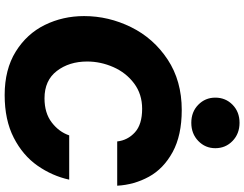

<svg xmlns="http://www.w3.org/2000/svg" viewBox="-132 -906 1048 824"><g transform="rotate(90 392.0 -494.0)"><path d="M399 -894Q399 -938 429.5 -968Q460 -998 507 -998Q554 -998 585 -968Q616 -938 616 -894Q616 -851 585 -821Q554 -791 507 -791Q460 -791 429.5 -821Q399 -851 399 -894ZM49 -331Q49 -436 96.5 -532.5Q144 -629 235.5 -689.5Q327 -750 452 -750Q561 -750 632.5 -711Q704 -672 738.5 -609Q773 -546 777 -473H587Q582 -518 548 -549Q514 -580 447 -580Q384 -580 338 -545.5Q292 -511 268 -456.5Q244 -402 244 -344Q244 -267 284.5 -214Q325 -161 402 -161Q465 -161 505.5 -192Q546 -223 561 -267H751Q735 -194 691 -131Q647 -68 571 -29Q495 10 388 10Q278 10 201.5 -37.5Q125 -85 87 -162.5Q49 -240 49 -331Z"/></g></svg>

Font: Be Vietnam Black
Style: Italic
Weight: 900
Italic angle: -9°
Designer: Lam Bao; Tony Le; Vietanh Nguyen
Foundry: Yellow Type Foundry
Version: Version 5.000